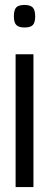

<svg xmlns="http://www.w3.org/2000/svg" viewBox="-20 -755 198 775"><path d="M79 -644Q56 -644 46 -654Q36 -664 36 -689Q36 -715 45.5 -725Q55 -735 79 -735Q102 -735 112 -725Q122 -715 122 -689Q122 -664 112.5 -654Q103 -644 79 -644ZM43 0V-536H115V0Z"/></svg>

Font: Georama Condensed
Style: Regular
Weight: 400
Width: 3
Designer: Jean-Baptiste Levee
Foundry: Production Type
Version: Version 1.000